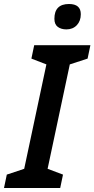

<svg xmlns="http://www.w3.org/2000/svg" viewBox="-44 -940 472 960"><path d="M-24 0 -10 -67 77 -96 188 -618 113 -647 127 -714H408L394 -647L305 -618L194 -96L271 -67L257 0ZM288 -793Q320 -793 340 -814Q360 -835 360 -869Q360 -920 301 -920Q228 -920 228 -846Q228 -818 245 -805.5Q262 -793 288 -793Z"/></svg>

Font: Noto Sans UI Medium
Style: Italic
Weight: 500
Italic angle: -12°
Designer: Monotype Design Team
Foundry: Monotype Imaging Inc.
Version: Version 1.901